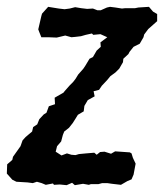

<svg xmlns="http://www.w3.org/2000/svg" viewBox="-31 -531 480 562"><path d="M132 -87 149 -76 165 -82 178 -78 190 -77 200 -80 221 -82 245 -84 252 -78 262 -86 275 -87 294 -81 306 -88 349 -85 354 -82 358 -69 366 -52 360 -20 354 -6 342 -1 323 10 297 7 283 5H268L257 8H235L229 10L212 7L188 11L180 4L164 11L144 9L127 10L124 6L103 10L91 5L77 1L65 5L50 3L17 1L5 -5L-11 -23L-10 -50L5 -63L7 -72L29 -103L35 -120L44 -130L63 -146L66 -159L78 -167L84 -182L97 -196L105 -201L112 -220L130 -226L129 -245L155 -260L158 -264L173 -281L183 -291L190 -300L198 -313L213 -330L219 -339L231 -359L241 -364L252 -383L264 -394L263 -407L283 -422L263 -431L242 -429L238 -433L220 -429L206 -425L189 -423L178 -422L160 -427L135 -421L110 -422H90L84 -437L81 -445L90 -484L92 -491L110 -511L141 -506L158 -504L173 -506L189 -510L207 -507L224 -505L241 -506L254 -501H264L282 -509L291 -511L307 -509L326 -506L335 -507H364L374 -509L405 -511L417 -497L429 -490V-469L403 -446L391 -430L389 -422L378 -403L360 -394L348 -379L345 -373L330 -359L329 -349L318 -330L307 -319L292 -308L283 -297L267 -280L259 -268L243 -264L246 -249L226 -238L216 -221L214 -205L197 -195L189 -182L182 -171L171 -157L157 -146L153 -136L148 -117L136 -103Z"/></svg>

Font: Winky Rough
Style: Italic
Weight: 400
Italic angle: -8.97852°
Designer: Simon Atzbach
Foundry: typofactur
Version: Version 1.206